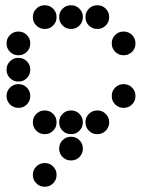

<svg xmlns="http://www.w3.org/2000/svg" viewBox="-20 -515 640 730"><path d="M149 -495Q131 -495 118 -482Q105 -469 105 -451V-449Q105 -431 118 -418Q131 -405 149 -405H151Q169 -405 182 -418Q195 -431 195 -449V-451Q195 -469 182 -482Q169 -495 151 -495ZM249 -495Q231 -495 218 -482Q205 -469 205 -451V-449Q205 -431 218 -418Q231 -405 249 -405H251Q269 -405 282 -418Q295 -431 295 -449V-451Q295 -469 282 -482Q269 -495 251 -495ZM349 -495Q331 -495 318 -482Q305 -469 305 -451V-449Q305 -431 318 -418Q331 -405 349 -405H351Q369 -405 382 -418Q395 -431 395 -449V-451Q395 -469 382 -482Q369 -495 351 -495ZM49 -395Q31 -395 18 -382Q5 -369 5 -351V-349Q5 -331 18 -318Q31 -305 49 -305H51Q69 -305 82 -318Q95 -331 95 -349V-351Q95 -369 82 -382Q69 -395 51 -395ZM449 -395Q431 -395 418 -382Q405 -369 405 -351V-349Q405 -331 418 -318Q431 -305 449 -305H451Q469 -305 482 -318Q495 -331 495 -349V-351Q495 -369 482 -382Q469 -395 451 -395ZM49 -295Q31 -295 18 -282Q5 -269 5 -251V-249Q5 -231 18 -218Q31 -205 49 -205H51Q69 -205 82 -218Q95 -231 95 -249V-251Q95 -269 82 -282Q69 -295 51 -295ZM49 -195Q31 -195 18 -182Q5 -169 5 -151V-149Q5 -131 18 -118Q31 -105 49 -105H51Q69 -105 82 -118Q95 -131 95 -149V-151Q95 -169 82 -182Q69 -195 51 -195ZM449 -195Q431 -195 418 -182Q405 -169 405 -151V-149Q405 -131 418 -118Q431 -105 449 -105H451Q469 -105 482 -118Q495 -131 495 -149V-151Q495 -169 482 -182Q469 -195 451 -195ZM149 -95Q131 -95 118 -82Q105 -69 105 -51V-49Q105 -31 118 -18Q131 -5 149 -5H151Q169 -5 182 -18Q195 -31 195 -49V-51Q195 -69 182 -82Q169 -95 151 -95ZM249 -95Q231 -95 218 -82Q205 -69 205 -51V-49Q205 -31 218 -18Q231 -5 249 -5H251Q269 -5 282 -18Q295 -31 295 -49V-51Q295 -69 282 -82Q269 -95 251 -95ZM349 -95Q331 -95 318 -82Q305 -69 305 -51V-49Q305 -31 318 -18Q331 -5 349 -5H351Q369 -5 382 -18Q395 -31 395 -49V-51Q395 -69 382 -82Q369 -95 351 -95ZM249 5Q231 5 218 18Q205 31 205 49V51Q205 69 218 82Q231 95 249 95H251Q269 95 282 82Q295 69 295 51V49Q295 31 282 18Q269 5 251 5ZM149 105Q131 105 118 118Q105 131 105 149V151Q105 169 118 182Q131 195 149 195H151Q169 195 182 182Q195 169 195 151V149Q195 131 182 118Q169 105 151 105Z"/></svg>

Font: Doto Rounded Black
Style: Regular
Weight: 900
Monospace: yes
Version: Version 1.000